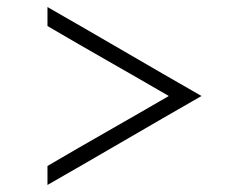

<svg xmlns="http://www.w3.org/2000/svg" viewBox="-20 -511 690 546"><path d="M553 -238Q443 -301 334 -364.5Q225 -428 115 -491V-437Q202 -386 288 -337Q374 -288 460 -238Q374 -188 288 -139Q202 -90 115 -39V15Q225 -48 334 -111.5Q443 -175 553 -238Z"/></svg>

Font: Josefin Slab Thin
Style: Regular
Weight: 400
Version: Version 2.000